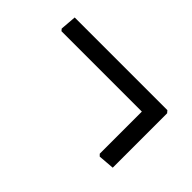

<svg xmlns="http://www.w3.org/2000/svg" viewBox="-42 -456 564 564"><g transform="rotate(45 240.0 -174.5)"><path d="M424 -60V-286L418 -293H33L29 -243L34 -237H368V-62L374 -56Z"/></g></svg>

Font: Alegreya Sans SC
Style: Regular
Weight: 400
Designer: Juan Pablo del Peral
Foundry: Huerta Tipografica
Version: Version 1.000;PS 001.000;hotconv 1.0.70;makeotf.lib2.5.58329